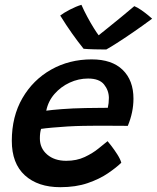

<svg xmlns="http://www.w3.org/2000/svg" viewBox="-20 -780 652 797"><path d="M483.5 -104.5Q463 -84.5 428.2 -60.8Q393.5 -37 344.2 -20Q295 -3 230 -3Q137.5 -3 83.2 -52.2Q29 -101.5 29 -195.5Q29 -296.5 73 -372.5Q117 -448.5 192.2 -491Q267.5 -533.5 360.5 -533.5Q444.5 -533.5 489.2 -490Q534 -446.5 534 -370.5Q534 -314 510.5 -257.5Q504.5 -257.5 482.2 -257.8Q460 -258 430.5 -258Q401 -258 372.5 -258Q344 -258 325.5 -257.5Q294.5 -257 260.2 -255Q226 -253 196.5 -250.2Q167 -247.5 150.5 -245Q145.5 -229 145.5 -205.5Q145.5 -164.5 175.8 -138.5Q206 -112.5 255 -112.5Q298 -112.5 331.5 -128.2Q365 -144 388.8 -163.5Q412.5 -183 426.5 -194Q430 -190.5 442.2 -174.5Q454.5 -158.5 467 -139Q479.5 -119.5 483.5 -104.5ZM172 -320.5Q191.5 -323.5 236.2 -327Q281 -330.5 335 -331.5Q366.5 -332 394.2 -332.2Q422 -332.5 427.5 -332.5Q429.5 -341 430.8 -352Q432 -363 432 -374Q431.5 -405 411.8 -429.5Q392 -454 345.5 -454Q306 -454 269.2 -437Q232.5 -420 206.2 -390Q180 -360 172 -320.5ZM537.5 -754.5Q551 -749 566.8 -738Q582.5 -727 595.2 -716.5Q608 -706 611.5 -702.5Q570.5 -672 532.2 -645.8Q494 -619.5 464.5 -600.8Q435 -582 421 -574.5Q400.5 -574.5 372 -575.2Q343.5 -576 327 -577.5Q302.5 -608 278.8 -641.5Q255 -675 230 -715.5Q244 -726.5 270 -740Q296 -753.5 318 -760Q328.5 -736 342.5 -710Q356.5 -684 369.5 -663.2Q382.5 -642.5 389.5 -633.5Q403.5 -644.5 428.8 -665Q454 -685.5 483.2 -709.2Q512.5 -733 537.5 -754.5Z"/></svg>

Font: Grandstander Medium
Style: Italic
Weight: 500
Italic angle: -15°
Designer: Tyler Finck
Foundry: Etcetera Type Co
Version: Version 1.200; ttfautohint (v1.8.3)